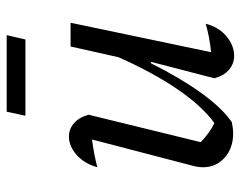

<svg xmlns="http://www.w3.org/2000/svg" viewBox="-93 -621 720 574"><g transform="rotate(-90 267.0 -334.0)"><path d="M320 -53 369 -242 365 -243Q321 -155 276.5 -93Q232 -31 189 -1Q170 3 155 3Q111 3 82.5 -22.5Q54 -48 54 -87Q54 -101 58 -116L137 -419Q92 -413 54 -403Q65 -442 91 -465Q117 -488 146 -488Q168 -488 185.5 -473Q203 -458 211 -429L129 -94Q157 -67 186 -53Q236 -89 286.5 -162.5Q337 -236 383 -340L415 -483H486L398 -63Q441 -67 483 -79Q473 -40 445.5 -17Q418 6 387 6Q364 6 346 -9Q328 -24 320 -53ZM208 -618 220 -674H449L436 -618Z"/></g></svg>

Font: Piazzolla
Style: Italic
Weight: 400
Italic angle: -11.3°
Designer: Juan Pablo del Peral
Foundry: Huerta Tipografica
Version: Version 1.330